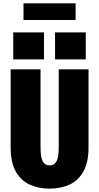

<svg xmlns="http://www.w3.org/2000/svg" viewBox="-20 -1113 590 1144"><path d="M275.5 11Q210 11 157.5 -12.8Q105 -36.5 74.2 -90.8Q43.5 -145 43.5 -235.5V-700H221.5V-236Q221.5 -176.5 234.5 -152Q247.5 -127.5 275.5 -127.5Q303.5 -127.5 316.8 -152Q330 -176.5 330 -236V-700H507.5V-235.5Q507.5 -145 476.8 -90.8Q446 -36.5 393.5 -12.8Q341 11 275.5 11ZM59 -920H242V-759H59ZM308 -920H491V-759H308ZM120 -994V-1093H430.5V-994Z"/></svg>

Font: Trispace SemiCondensed ExtraBold
Style: Regular
Weight: 800
Width: 4
Designer: Tyler Finck
Foundry: Etcetera Type Company
Version: Version 1.210; ttfautohint (v1.8.3)